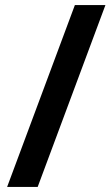

<svg xmlns="http://www.w3.org/2000/svg" viewBox="-20 -734 440 754"><path d="M8 0 274 -714H394L128 0Z"/></svg>

Font: Noto Sans Khmer Condensed SemiBold
Style: Regular
Weight: 600
Width: 3
Designer: Danh Hong and the Monotype Design Team
Foundry: Monotype Imaging Inc.
Version: Version 2.004